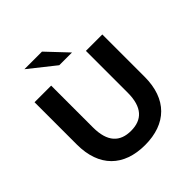

<svg xmlns="http://www.w3.org/2000/svg" viewBox="-235 -1073 1258 1258"><g transform="rotate(-45 394.0 -444.5)"><path d="M394 11C591 11 708 -102 708 -308V-700H556V-313C556 -178 497 -120 395 -120C293 -120 234 -178 234 -313V-700H80V-308C80 -102 197 11 394 11ZM484 -757 349 -900H186L366 -757Z"/></g></svg>

Font: Montserrat-Alt1
Style: Bold
Weight: 700
Designer: Differentunic
Foundry: Differentunic
Version: Version 7.222